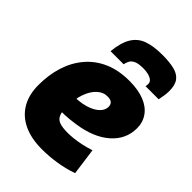

<svg xmlns="http://www.w3.org/2000/svg" viewBox="-226 -872 985 985"><g transform="rotate(45 266.5 -380.0)"><path d="M167 -299Q183 -297 204.5 -298.5Q226 -300 245 -303Q296 -313 323.5 -335Q351 -357 352 -385Q352 -403 342 -411.5Q332 -420 312 -420Q281 -421 255.5 -398Q230 -375 215 -333.5Q200 -292 200 -234Q199 -197 208.5 -177Q218 -157 240 -150Q262 -143 299 -143Q316 -143 340 -145.5Q364 -148 392 -154Q420 -160 451 -170L471 -24Q423 -7 369.5 1.5Q316 10 264 10Q186 10 131 -16Q76 -42 47 -91.5Q18 -141 18 -211Q18 -284 37.5 -346.5Q57 -409 97 -456.5Q137 -504 196 -530Q255 -556 334 -556Q397 -556 441.5 -538.5Q486 -521 509.5 -488Q533 -455 533 -412Q533 -331 470 -276Q407 -221 296 -205Q256 -199 222 -197.5Q188 -196 156 -200ZM359 -770Q410 -770 445 -761.5Q480 -753 497.5 -730Q515 -707 515 -664Q515 -648 512.5 -630.5Q510 -613 506 -595H411Q412 -601 412.5 -605Q413 -609 413 -613Q413 -626 403 -634.5Q393 -643 376 -647.5Q359 -652 340 -652Q304 -652 286.5 -644Q269 -636 262 -623.5Q255 -611 252 -595H157Q164 -664 187.5 -702Q211 -740 253 -755Q295 -770 359 -770Z"/></g></svg>

Font: Georama ExtraBold
Style: Italic
Weight: 800
Italic angle: -9°
Version: Version 1.001